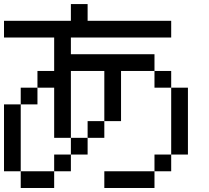

<svg xmlns="http://www.w3.org/2000/svg" viewBox="-20 -937 1040 957"><path d="M0 -83.3V-416.7H83.3V-83.3ZM0 -750V-833.3H333.3V-916.7H416.7V-833.3H833.3V-750H333.3V-666.7H750V-583.3H583.3V-333.3H500V-583.3H333.3V-250H250V-500H166.7V-583.3H250V-750ZM750 -83.3V-166.7H833.3V-83.3ZM750 0H500V-83.3H750ZM750 -583.3H833.3V-500H750ZM333.3 -166.7V-83.3H250V-166.7ZM333.3 -250H416.7V-166.7H333.3ZM250 -83.3V0H83.3V-83.3ZM166.7 -416.7H83.3V-500H166.7ZM916.7 -166.7H833.3V-500H916.7ZM500 -333.3V-250H416.7V-333.3Z"/></svg>

Font: GalmuriMono11 Regular
Style: Regular
Weight: 400
Designer: Lee Minseo (quiple)
Version: Version 2.399;hotconv 1.1.1;makeotfexe 2.6.0 DEVELOPMENT